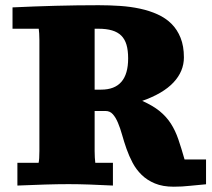

<svg xmlns="http://www.w3.org/2000/svg" viewBox="-20 -703 811 733"><path d="M241.7 0Q200.2 0 151.9 1.5Q103.5 2.9 46.4 5.4V-81.5H127.4Q130.4 -94.7 130.4 -126.5V-550.3Q130.4 -564.9 129.6 -575.7Q128.9 -586.4 127.9 -593.3H27.8V-674.8Q110.8 -678.7 192.1 -680.9Q273.4 -683.1 356.9 -683.1Q397.9 -683.1 438.2 -680.4Q478.5 -677.7 514.6 -669.9Q550.8 -662.1 581.5 -648.2Q612.3 -634.3 634.5 -612.3Q656.7 -590.3 669.4 -558.6Q682.1 -526.9 682.1 -483.9Q682.1 -430.7 642.3 -388.2Q602.5 -345.7 522.9 -317.9Q563.5 -299.8 589.4 -278.8Q615.2 -257.8 632.3 -231.2Q649.4 -204.6 660.9 -170.9Q672.4 -137.2 684.6 -94.2H766.6V0.5Q736.3 2.9 705.8 6.3Q675.3 9.8 643.1 9.8Q601.1 9.8 571.3 -2.7Q541.5 -15.1 520.8 -35.4Q500 -55.7 486.3 -81.5Q472.7 -107.4 463.1 -134.5Q453.6 -161.6 446.3 -187.7Q439 -213.9 430.4 -234.1Q421.9 -254.4 410.9 -266.8Q399.9 -279.3 382.8 -279.3H341.3V-126.5Q341.3 -112.8 342 -101.8Q342.8 -90.8 343.8 -81.5H411.1V5.4Q363.8 2.9 321.8 1.5Q279.8 0 241.7 0ZM366.2 -360.8Q469.2 -360.8 469.2 -480Q469.2 -510.7 462.9 -532.2Q456.5 -553.7 442.9 -567.1Q429.2 -580.6 407.7 -586.9Q386.2 -593.3 355.5 -593.3H341.3V-360.8Z"/></svg>

Font: Tienne Black
Style: Regular
Weight: 900
Designer: vernon adams
Foundry: vernon adams
Version: Version 001.001